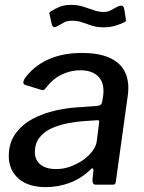

<svg xmlns="http://www.w3.org/2000/svg" viewBox="-20 -757 592 787"><path d="M347 -58Q309 -23 263 -6.5Q217 10 167 10Q96 10 56 -25Q16 -60 16 -117Q16 -171 43 -208.5Q70 -246 113.5 -269.5Q157 -293 209.5 -304.5Q262 -316 312 -318L378 -323Q397 -324 399 -341L403 -366Q404 -371 404 -376Q404 -381 404 -386Q404 -425 379 -447Q354 -469 309 -469Q269 -469 232 -451Q195 -433 165 -393Q162 -389 158.5 -388Q155 -387 148 -389L83 -409Q78 -411 76 -416Q74 -421 80 -433Q115 -484 175 -512Q235 -540 316 -540Q381 -540 423.5 -522.5Q466 -505 486 -473Q506 -441 506 -397Q506 -390 505.5 -382.5Q505 -375 504 -367L455 -14Q453 -4 451 -2Q449 0 440 0H373Q365 0 362 -5Q359 -10 359 -19L363 -60Q362 -75 347 -58ZM386 -252Q387 -260 385.5 -262.5Q384 -265 376 -264L317 -260Q290 -258 256.5 -251.5Q223 -245 192.5 -231.5Q162 -218 142.5 -194Q123 -170 123 -133Q123 -101 146 -82.5Q169 -64 210 -64Q242 -64 270.5 -75Q299 -86 322 -102Q345 -119 359 -138Q373 -157 376 -174ZM488 -665Q473 -658 452.5 -651.5Q432 -645 405 -645Q377 -645 356 -652Q335 -659 316.5 -665.5Q298 -672 275 -672Q252 -672 238.5 -663Q225 -654 209 -647Q201 -644 197.5 -647.5Q194 -651 192 -658L185 -690Q184 -696 182.5 -701Q181 -706 188 -710Q207 -722 225.5 -729.5Q244 -737 271 -737Q298 -737 320.5 -730Q343 -723 363.5 -715.5Q384 -708 405 -708Q420 -708 430.5 -713Q441 -718 451 -724Q461 -730 470 -733Q479 -735 483.5 -731.5Q488 -728 489 -721L495 -684Q496 -678 496 -673Q496 -668 488 -665Z"/></svg>

Font: Libre Franklin Thin Medium
Style: Italic
Weight: 500
Italic angle: -8°
Version: Version 3.000